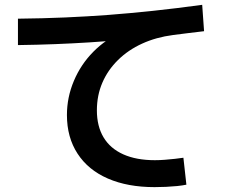

<svg xmlns="http://www.w3.org/2000/svg" viewBox="-20 -773 920 784"><path d="M253.3 -303.3Q253.3 -375.6 281.7 -442.8Q310 -510 361.1 -561.7Q412.2 -613.3 478.9 -642.2L486.7 -610Q415.6 -604.4 346.1 -600Q276.7 -595.6 205 -592.8Q133.3 -590 53.3 -588.9V-696.7Q155.6 -697.8 245.6 -701.7Q335.6 -705.6 423.9 -712.2Q512.2 -718.9 606.1 -728.9Q700 -738.9 805.6 -753.3L813.3 -645.6Q780 -642.2 748.3 -637.8Q716.7 -633.3 686.7 -630Q617.8 -621.1 560.6 -595Q503.3 -568.9 461.7 -527.8Q420 -486.7 397.8 -435Q375.6 -383.3 375.6 -322.2Q375.6 -257.8 402.8 -212.2Q430 -166.7 483.3 -142.8Q536.7 -118.9 612.2 -118.9Q632.2 -118.9 653.3 -120.6Q674.4 -122.2 693.9 -124.4Q713.3 -126.7 728.9 -128.9L741.1 -18.9Q725.6 -15.6 703.3 -13.3Q681.1 -11.1 657.8 -10Q634.4 -8.9 611.1 -8.9Q501.1 -8.9 420.6 -43.9Q340 -78.9 296.7 -145.6Q253.3 -212.2 253.3 -303.3Z"/></svg>

Font: Paperlogy 6 SemiBold
Style: Regular
Weight: 600
Designer: redesigned by Lee Juim, glyphs from Gmarket Sans & Montserrat
Foundry: PT&
Version: Version 1.001